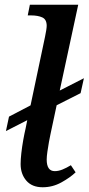

<svg xmlns="http://www.w3.org/2000/svg" viewBox="-20 -780 374 810"><path d="M160 10Q115 10 91 -18Q67 -46 67 -88Q67 -107 70 -134Q73 -161 78 -189Q83 -217 88 -238L95 -273L5 -227L18 -288L108 -335L109 -336L170 -625Q173 -639 175 -652Q177 -665 177 -671Q177 -698 158.5 -706.5Q140 -715 111 -715H97L106 -760H310L232 -398L334 -450L320 -387L219 -336L193 -214Q190 -201 186.5 -181Q183 -161 180 -140.5Q177 -120 177 -107Q177 -58 211 -58Q227 -58 244 -65Q261 -72 279 -83L299 -53Q276 -31 239 -10.5Q202 10 160 10Z"/></svg>

Font: Noto Serif Medium
Style: Italic
Weight: 500
Italic angle: -12°
Designer: Monotype Design Team
Foundry: Monotype Imaging Inc.
Version: Version 2.014; ttfautohint (v1.8.4.7-5d5b)